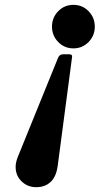

<svg xmlns="http://www.w3.org/2000/svg" viewBox="-20 -567 414 797"><path d="M130.4 210Q92.8 210 67.4 183.6Q44.9 160.2 44.9 125.5Q44.9 106.4 54.7 82.5L221.2 -327.6Q227.1 -341.8 243.2 -341.8H264.6Q279.3 -341.8 279.3 -334Q279.3 -331.5 278.8 -327.6L219.7 120.1Q213.9 164.6 191.9 186.5Q168.5 210 130.4 210ZM221.7 -520.5Q247.6 -546.9 284.7 -546.9Q321.8 -546.9 347.7 -520.5Q373.5 -494.1 373.5 -456.5Q373.5 -418.9 347.7 -392.6Q321.8 -366.2 284.7 -366.2Q247.6 -366.2 221.7 -392.6Q195.8 -418.9 195.8 -456.5Q195.8 -494.1 221.7 -520.5Z"/></svg>

Font: Cursive Sans
Style: Bold
Weight: 700
Italic angle: -15°
Designer: Wojciech Kalinowski "wmk69" (wmk69@o2.pl)
Foundry: Wojciech Kalinowski "wmk69" (wmk69@o2.pl)
Version: Wersja 3.1.0; 2022-02-18